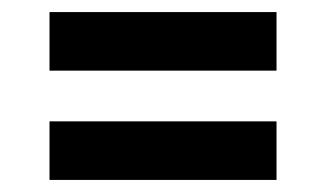

<svg xmlns="http://www.w3.org/2000/svg" viewBox="-20 -499 540 318"><path d="M62 -382V-479H438V-382ZM62 -201V-298H438V-201Z"/></svg>

Font: Iosevka Slab Extrabold
Style: Regular
Weight: 800
Monospace: yes
Designer: Belleve Invis
Foundry: Belleve Invis
Version: Version 11.1.1; ttfautohint (v1.8.3)